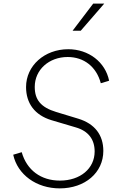

<svg xmlns="http://www.w3.org/2000/svg" viewBox="-20 -1029 680 1061"><path d="M310 12C450 12 551 -75 551 -195C551 -283 504 -345 413 -373L291 -410C205 -436 172 -478 172 -549C172 -643 250 -714 354 -714C444 -714 513 -660 537 -569L583 -583C562 -686 470 -757 357 -757C226 -757 124 -666 124 -548C124 -458 172 -393 264 -365L399 -325C468 -305 503 -259 503 -192C503 -98 424 -31 311 -31C206 -31 128 -89 100 -188L53 -174C77 -64 181 12 310 12ZM381 -859H426L556 -1009H495Z"/></svg>

Font: Mluvka ExtraLight
Style: Italic
Weight: 200
Italic angle: -8°
Designer: Modified by Jiří Krblich, Original typeface by Gumpita Rahayu
Foundry: Gumpita Rahayu & Jiří Krblich
Version: Version 2.000;Glyphs 3.1.1 (3134)